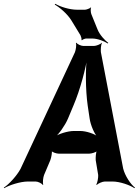

<svg xmlns="http://www.w3.org/2000/svg" viewBox="-64 -952 728 1007"><path d="M438 -112 451 -34C452 -21 447 7 441 16L444 18C450 10 474 0 486 0H526C565 0 618 19 641 35L644 32C621 15 591 -31 582 -68L465 -679C464 -691 465 -718 471 -726L470 -728C464 -720 440 -711 429 -711H373C362 -711 341 -720 337 -728L334 -726C338 -718 334 -691 329 -678L44 -67C25 -31 -17 15 -44 32L-42 35C-16 19 43 0 82 0H123C135 0 156 10 160 18L163 16C159 7 162 -21 167 -34L200 -112C205 -125 211 -156 207 -164L205 -162C209 -153 233 -146 245 -146H403C415 -146 441 -153 447 -162L445 -164C439 -156 437 -125 438 -112ZM293 -331 321 -398C357 -482 387 -597 396 -664H393C384 -597 384 -482 396 -398L406 -331C411 -295 432 -247 450 -230L451 -234C433 -250 388 -265 357 -265H323C292 -265 243 -250 221 -234L223 -231C244 -247 278 -295 293 -331ZM447 -799 415 -878C412 -885 410 -906 414 -912L412 -913C408 -908 389 -901 382 -901H340C300 -901 251 -917 226 -932L223 -928C248 -914 290 -879 311 -844L358 -767C360 -762 366 -747 363 -742L366 -741C369 -745 383 -750 388 -750H419C448 -750 483 -736 501 -724L504 -727C486 -740 458 -770 447 -799Z"/></svg>

Font: Asimov
Style: EdgeNarIt
Weight: 500
Designer: Google
Version: Version 2.000980: 2014